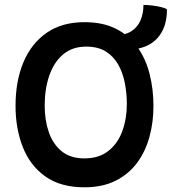

<svg xmlns="http://www.w3.org/2000/svg" viewBox="-20 -752 717 797"><path d="M330.5 25.5Q231.5 25.5 168.2 -19.5Q105 -64.5 74.8 -141.2Q44.5 -218 44.5 -313Q44.5 -415 77 -493Q109.5 -571 173.2 -615.5Q237 -660 330.5 -660Q407.5 -660 462 -632.2Q516.5 -604.5 550.8 -556.2Q585 -508 601 -445Q617 -382 617 -311.5Q617 -244 600.2 -183.2Q583.5 -122.5 548.8 -75.8Q514 -29 459.8 -1.8Q405.5 25.5 330.5 25.5ZM330 -94.5Q391 -94.5 430.2 -125.8Q469.5 -157 488 -208.5Q506.5 -260 506.5 -320Q506.5 -365.5 498 -408.2Q489.5 -451 470.2 -484.8Q451 -518.5 418.8 -538.5Q386.5 -558.5 338 -558.5Q280 -558.5 241.8 -526Q203.5 -493.5 184.5 -438Q165.5 -382.5 165.5 -313Q165.5 -252.5 182.8 -203Q200 -153.5 236.2 -124Q272.5 -94.5 330 -94.5ZM511.5 -546.5 460.5 -606Q501 -606.5 526.2 -623Q551.5 -639.5 563.5 -668Q575.5 -696.5 575.5 -731.5Q594.5 -731.5 615 -728.8Q635.5 -726 651.8 -721.8Q668 -717.5 673 -713Q673 -659 653 -621.8Q633 -584.5 596.8 -565.5Q560.5 -546.5 511.5 -546.5Z"/></svg>

Font: Grandstander Thin Medium
Style: Regular
Weight: 500
Version: Version 1.200